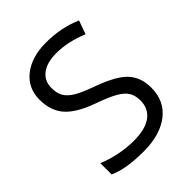

<svg xmlns="http://www.w3.org/2000/svg" viewBox="-207 -839 964 964"><g transform="rotate(-45 274.5 -357.0)"><path d="M501 -189.9Q501 -95.7 432.6 -43Q364.3 9.8 247.1 9.8Q120.1 9.8 51.8 -22.9V-103Q95.7 -84.5 147.5 -73.7Q199.2 -63 250 -63Q333 -63 375 -94.5Q417 -126 417 -182.1Q417 -219.2 402.1 -242.9Q387.2 -266.6 352.3 -286.6Q317.4 -306.6 246.1 -332Q146.5 -367.7 103.8 -416.5Q61 -465.3 61 -543.9Q61 -626.5 123 -675.3Q185.1 -724.1 287.1 -724.1Q393.6 -724.1 482.9 -685.1L457 -612.8Q368.7 -649.9 285.2 -649.9Q219.2 -649.9 182.1 -621.6Q145 -593.3 145 -543Q145 -505.9 158.7 -482.2Q172.4 -458.5 204.8 -438.7Q237.3 -418.9 304.2 -395Q416.5 -355 458.7 -309.1Q501 -263.2 501 -189.9Z"/></g></svg>

Font: f0_31487 
Style: Regular
Weight: 400
Foundry: Ascender Corporation
Version: Version 1.10